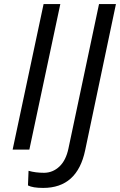

<svg xmlns="http://www.w3.org/2000/svg" viewBox="-20 -734 589 942"><path d="M42 0 193.8 -713.9H275.9L124 0ZM191.9 188Q140.6 188 117.2 175.8L120.1 104Q153.8 113.8 196.8 113.8Q239.3 113.3 271.5 83Q303.7 52.7 315.9 -5.9L465.8 -713.9H548.8L397.9 2.9Q359.4 188 191.9 188Z"/></svg>

Font: OpenSans-Italic
Style: Italic
Weight: 400
Italic angle: -12°
Foundry: Ascender Corporation
Version: Version 1.10